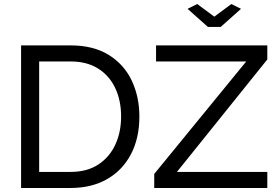

<svg xmlns="http://www.w3.org/2000/svg" viewBox="-20 -936 1387 956"><path d="M962 -916 1047 -853 1132 -916 1180 -892 1079 -802H1015L914 -892ZM748 -70 1206 -630H757V-710H1311V-640L861 -80H1311V0H748ZM85 0V-710H331Q445 -710 521.5 -662.5Q598 -615 636 -534.5Q674 -454 674 -356Q674 -248 632 -168Q590 -88 513 -44Q436 0 331 0ZM583 -356Q583 -436 553.5 -498Q524 -560 468 -595Q412 -630 331 -630H175V-80H331Q413 -80 469 -116.5Q525 -153 554 -215.5Q583 -278 583 -356Z"/></svg>

Font: Raleway Medium
Style: Regular
Weight: 500
Designer: Matt McInerney, Pablo Impallari, Rodrigo Fuenzalida
Foundry: Matt McInerney, Pablo Impallari, Rodrigo Fuenzalida
Version: Version 4.026